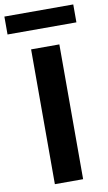

<svg xmlns="http://www.w3.org/2000/svg" viewBox="-112 -976 575 1024"><g transform="rotate(-10 175.5 -463.5)"><path d="M-11 -830V-927H362V-830ZM99 0V-730H252V0Z"/></g></svg>

Font: M PLUS 1p
Style: Bold
Weight: 700
Version: Version 1.062